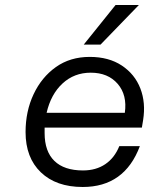

<svg xmlns="http://www.w3.org/2000/svg" viewBox="-20 -737 595 766"><path d="M534 -717 381 -559H314L441 -717ZM82 -210Q82 -293 114 -361Q146 -429 203 -469.5Q260 -510 338 -510Q414 -510 466 -475.5Q518 -441 540 -384Q562 -327 551 -258L546 -228H158Q158 -217 158 -206Q158 -133 197 -95Q236 -57 311 -57Q363 -57 400 -82Q437 -107 456 -154H538Q477 9 310 9Q204 9 143 -49.5Q82 -108 82 -210ZM342 -447Q276 -447 229.5 -404Q183 -361 166 -287H478Q488 -358 449.5 -402.5Q411 -447 342 -447Z"/></svg>

Font: Overused Grotesk
Style: Italic
Weight: 400
Italic angle: -10°
Version: Version 0.003